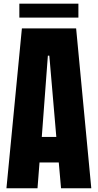

<svg xmlns="http://www.w3.org/2000/svg" viewBox="-20 -1012 525 1032"><path d="M14.6 0 97.7 -859.4H389.2L470.7 0H308.1L295.9 -138.7H192.4L181.6 0ZM204.6 -275.9H282.7L245.1 -712.9H237.3ZM84 -917.5V-992.2H401.4V-917.5Z"/></svg>

Font: Anton SC
Style: Regular
Weight: 400
Designer: Vernon Adams
Foundry: Vernon Adams
Version: Version 2.116; ttfautohint (v1.8.4.7-5d5b)